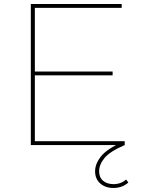

<svg xmlns="http://www.w3.org/2000/svg" viewBox="-20 -720 708 953"><path d="M539 -365V-346H148V-365ZM599 -19V0H133V-700H584V-681H153V-19ZM543 213Q503 213 477.5 190.5Q452 168 452 130Q452 93 481.5 56Q511 19 589 -16L599 0Q525 32 498.5 64.5Q472 97 472 130Q472 161 492 177.5Q512 194 544 194Q562 194 578 188Q594 182 606 171L617 186Q601 200 582.5 206.5Q564 213 543 213Z"/></svg>

Font: Montserrat
Style: Regular
Weight: 400
Designer: Julieta Ulanovsky
Foundry: Julieta Ulanovsky
Version: Version 8.000